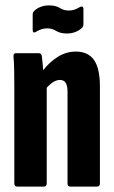

<svg xmlns="http://www.w3.org/2000/svg" viewBox="-20 -691 423 711"><path d="M44 0Q33 0 33 -12V-367Q33 -403 32.5 -431.5Q32 -460 30 -481Q29 -494 39 -494H124Q133 -494 135 -483Q136 -473 137.5 -459Q139 -445 140 -431Q163 -461 194 -480.5Q225 -500 261 -500Q306 -500 328 -469Q350 -438 350 -371V-12Q350 0 339 0H240Q230 0 230 -12V-353Q230 -395 202 -395Q179 -395 153 -366V-12Q153 0 143 0ZM228 -567Q203 -567 188 -576.5Q173 -586 155 -586Q143 -586 133 -582.5Q123 -579 113 -573Q101 -566 101 -580V-636Q101 -646 107 -651Q116 -660 130.5 -665.5Q145 -671 161 -671Q187 -671 201.5 -661.5Q216 -652 234 -652Q247 -652 256.5 -655.5Q266 -659 276 -665Q289 -671 289 -657V-602Q289 -592 283 -587Q273 -578 259 -572.5Q245 -567 228 -567Z"/></svg>

Font: Sofia Sans Extra Condensed ExtraBold
Style: Regular
Weight: 800
Designer: Botio Nikoltchev, Ani Petrova
Foundry: lettersoup
Version: Version 4.101; ttfautohint (v1.8.4.7-5d5b)